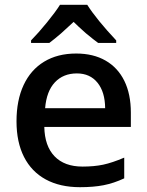

<svg xmlns="http://www.w3.org/2000/svg" viewBox="-20 -776 617 806"><path d="M49.3 -266.6Q49.3 -355 79.1 -418.9Q108.9 -482.9 165.3 -517.1Q221.7 -551.3 299.8 -551.3Q371.6 -551.3 423.1 -521.7Q474.6 -492.2 502 -436.5Q529.3 -380.9 529.3 -303.2V-243.2H166Q167.5 -163.1 209 -119.9Q250.5 -76.7 326.7 -76.7Q375 -76.7 413.1 -84.7Q451.2 -92.8 501.5 -114.3V-27.3Q457.5 -6.8 415 1.5Q372.6 9.8 315.9 9.8Q231.9 9.8 172.1 -22.7Q112.3 -55.2 80.8 -117.2Q49.3 -179.2 49.3 -266.6ZM302.7 -467.8Q245.6 -467.8 210.4 -430.4Q175.3 -393.1 169.4 -321.8H421.4Q420.9 -389.6 389.4 -428.7Q357.9 -467.8 302.7 -467.8ZM231.9 -755.9H346.2Q385.7 -693.8 467.8 -606.4V-595.7H392.1Q375 -607.9 340.8 -636.2Q306.6 -666.5 289.1 -684.1Q262.2 -658.7 236.8 -636.2Q208.5 -611.8 187 -595.7H110.4V-606.4Q142.1 -638.7 177.2 -681.9Q212.4 -725.1 231.9 -755.9Z"/></svg>

Font: Viking Open Sans Light
Style: Bold
Weight: 600
Foundry: Ascender Corporation
Version: Version 2.001